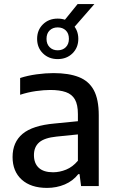

<svg xmlns="http://www.w3.org/2000/svg" viewBox="-20 -910 568 939"><path d="M210 9Q131 9 86.2 -31.5Q41.5 -72 41.5 -142Q41.5 -214.5 90.5 -255.5Q139.5 -296.5 247.5 -306L384 -319.5L394.5 -256L256.5 -242Q197.5 -236 171.8 -213.8Q146 -191.5 146 -151.5Q146 -111 169.8 -89.2Q193.5 -67.5 239.5 -67.5Q271.5 -67.5 303.5 -80.5Q335.5 -93.5 361 -124V-352Q361 -398 346.5 -423.5Q332 -449 302 -459.5Q272 -470 225.5 -470Q194.5 -470 155.5 -464.5Q116.5 -459 78.5 -446.5V-528.5Q115 -540.5 159 -546.5Q203 -552.5 241.5 -552.5Q316 -552.5 365.2 -533.2Q414.5 -514 438.8 -469Q463 -424 463 -346V0H376.5L369 -58.5H363Q337 -25 296.8 -8Q256.5 9 210 9ZM262 -621Q218.5 -621 190 -649Q161.5 -677 161.5 -720Q161.5 -763 190 -791Q218.5 -819 262 -819Q306 -819 334.5 -791Q363 -763 363 -720Q363 -677 334.5 -649Q306 -621 262 -621ZM262 -664Q286.5 -664 301.8 -679.2Q317 -694.5 317 -720Q317 -746.5 301.8 -761.2Q286.5 -776 262 -776Q238 -776 222.8 -761.2Q207.5 -746.5 207.5 -720Q207.5 -694.5 222.8 -679.2Q238 -664 262 -664ZM332.5 -765 282.5 -795 359.5 -890H441.5Z"/></svg>

Font: Encode Sans Condensed Thin Medium
Style: Regular
Weight: 500
Version: Version 3.002